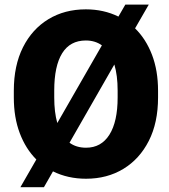

<svg xmlns="http://www.w3.org/2000/svg" viewBox="-20 -761 728 828"><path d="M661.6 -369.6V-340.8Q661.6 -231.9 621.8 -153.6Q582 -75.2 512 -32.7Q441.9 9.8 351.1 9.8Q272.5 9.8 208.5 -22L169.4 46.4H67.9L136.7 -73.2Q90.8 -119.1 65.2 -186.8Q39.6 -254.4 39.6 -340.8V-369.6Q39.6 -478.5 79.1 -557.1Q118.7 -635.7 188.7 -678.2Q258.8 -720.7 350.1 -720.7Q427.2 -720.7 490.7 -689.5L520.5 -741.2H621.6L562.5 -638.7Q609.4 -592.8 635.5 -524.7Q661.6 -456.5 661.6 -369.6ZM213.9 -340.8Q213.9 -276.4 227.1 -230.5L419.4 -565.4Q390.1 -586.4 350.1 -586.4Q282.2 -586.4 248 -531.2Q213.9 -476.1 213.9 -370.6ZM487.3 -340.8V-370.6Q487.3 -436 473.1 -482.9L279.8 -145.5Q309.1 -124 351.1 -124Q416.5 -124 451.9 -180.2Q487.3 -236.3 487.3 -340.8Z"/></svg>

Font: Vazirmatn UI Black
Style: Regular
Weight: 900
Designer: Saber Rastikerdar
Foundry: Saber Rastikerdar
Version: Version 33.003